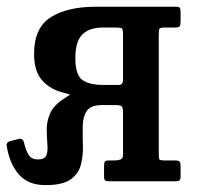

<svg xmlns="http://www.w3.org/2000/svg" viewBox="-32 -540 592 572"><path d="M-12 -105Q-14 -116.5 -0.5 -120L23.5 -126Q36 -129 39.5 -115.5Q45 -91 53.8 -78Q62.5 -65 80.5 -65Q101.5 -65 106.2 -77.5Q111 -90 109.2 -110Q107.5 -130 107.2 -154.2Q107 -178.5 117.5 -202.5Q128 -226.5 158.5 -246Q171 -254.5 175 -256.5Q179 -258.5 159 -263.5Q119 -272.5 94.2 -299.8Q69.5 -327 69.5 -379.5Q69.5 -457 119 -488.5Q168.5 -520 254.5 -520H492.5Q501.5 -520 503.8 -516.5Q506 -513 506 -503.5V-479Q506 -466 503.5 -462Q501 -458 488.5 -458H459.5Q445 -458 443 -454.2Q441 -450.5 441 -435.5V-83Q441 -68.5 442.8 -65.2Q444.5 -62 459.5 -62H489Q499 -62 502.5 -59Q506 -56 506 -45.5V-15.5Q506 -6 503 -3Q500 0 491 0H294Q284.5 0 281.2 -2.5Q278 -5 278 -14.5V-44.5Q278 -55.5 280.5 -58.8Q283 -62 293.5 -62H309.5Q319 -62 326.8 -64.8Q334.5 -67.5 334.5 -78.5V-203Q334.5 -218.5 331 -222.8Q327.5 -227 312 -227H271.5Q238.5 -227 226.8 -209.8Q215 -192.5 214.5 -165.5Q214 -138.5 215 -108Q216 -77.5 209.2 -50.2Q202.5 -23 178.8 -5.8Q155 11.5 103.5 11.5Q52 11.5 24.2 -20.2Q-3.5 -52 -12 -105ZM322.5 -287Q334.5 -287 334.5 -303V-435.5Q334.5 -452 331.5 -455Q328.5 -458 312 -458H275Q234 -458 213.2 -437.2Q192.5 -416.5 192.5 -367Q192.5 -317 213.2 -302Q234 -287 275 -287Z"/></svg>

Font: Besley* Narrow Medium
Style: Regular
Weight: 500
Width: 4
Designer: Owen Earl
Foundry: indestructible type*
Version: Version 3.000; ttfautohint (v1.8.3)